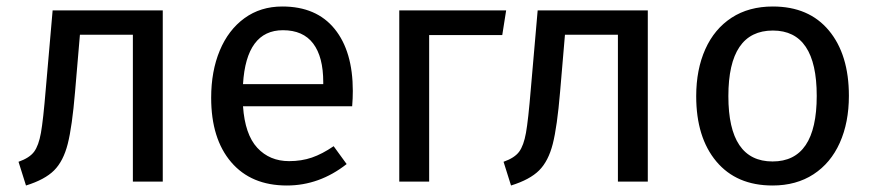

<svg xmlns="http://www.w3.org/2000/svg" viewBox="-20 -559 2690 591"><path d="M481 -527V0H389V-452H226L211 -276Q202 -169 188.5 -116Q175 -63 146.5 -34.5Q118 -6 60 12L37 -61Q71 -73 85 -92Q99 -111 106 -150Q113 -189 121 -286L142 -527Z M1064 -232H728Q734 -145 772 -104Q810 -63 870 -63Q908 -63 940 -74Q972 -85 1007 -109L1047 -54Q963 12 863 12Q753 12 691.5 -60Q630 -132 630 -258Q630 -340 656.5 -403.5Q683 -467 732.5 -503Q782 -539 849 -539Q954 -539 1010 -470Q1066 -401 1066 -279Q1066 -256 1064 -232ZM975 -306Q975 -384 944 -425Q913 -466 851 -466Q738 -466 728 -300H975Z M1209 0V-527H1538L1526 -451H1301V0Z M1974 -527V0H1882V-452H1719L1704 -276Q1695 -169 1681.5 -116Q1668 -63 1639.5 -34.5Q1611 -6 1553 12L1530 -61Q1564 -73 1578 -92Q1592 -111 1599 -150Q1606 -189 1614 -286L1635 -527Z M2593 -264Q2593 -182 2565 -119.5Q2537 -57 2484 -22.5Q2431 12 2358 12Q2247 12 2185 -62Q2123 -136 2123 -263Q2123 -345 2151 -407.5Q2179 -470 2232 -504.5Q2285 -539 2359 -539Q2470 -539 2531.5 -465Q2593 -391 2593 -264ZM2222 -263Q2222 -62 2358 -62Q2494 -62 2494 -264Q2494 -465 2359 -465Q2222 -465 2222 -263Z"/></svg>

Font: FiraGOUPP
Style: Medium
Weight: 400
Designer: bBox Type
Foundry: bBox Type GmbH
Version: Version 1.001